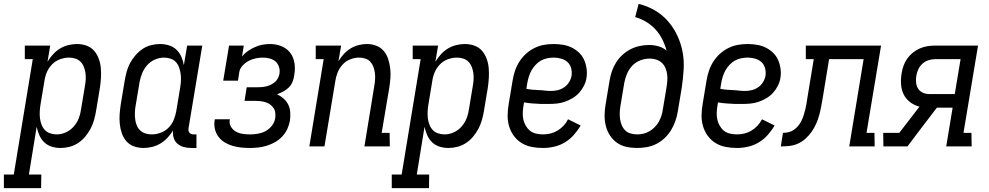

<svg xmlns="http://www.w3.org/2000/svg" viewBox="-82 -755 5102 990"><path d="M-62 215V145H-11L87 -450H46V-520H177L163 -437Q176 -458 192 -475.5Q208 -493 228 -505Q248 -517 270.5 -522.5Q293 -528 315 -528Q341 -528 364.5 -519.5Q388 -511 403.5 -493Q419 -475 427.5 -451.5Q436 -428 438 -403Q440 -378 438.5 -352.5Q437 -327 433 -301L413 -181Q409 -158 402.5 -135Q396 -112 384.5 -90.5Q373 -69 357 -50Q341 -31 320.5 -17.5Q300 -4 276.5 2Q253 8 230 8Q206 8 184 1Q162 -6 146 -21.5Q130 -37 121 -57.5Q112 -78 107 -101L67 145H131L130 215ZM211 -62Q234 -62 257.5 -72.5Q281 -83 298 -102.5Q315 -122 324 -145Q333 -168 336 -192L356 -312Q359 -329 360 -346Q361 -363 358.5 -379.5Q356 -396 350 -411Q344 -426 333 -437Q322 -448 306.5 -453Q291 -458 274 -458Q251 -458 227.5 -449.5Q204 -441 186.5 -423Q169 -405 159.5 -382.5Q150 -360 147 -337L127 -217Q124 -199 123 -181Q122 -163 124 -146Q126 -129 132 -113Q138 -97 149 -85Q160 -73 176.5 -67.5Q193 -62 211 -62Z M658 8Q632 8 608.5 -0.5Q585 -9 569.5 -27Q554 -45 546 -68.5Q538 -92 535.5 -117Q533 -142 535 -167.5Q537 -193 541 -219L561 -339Q565 -362 571 -385Q577 -408 588.5 -429.5Q600 -451 616.5 -470Q633 -489 653 -502.5Q673 -516 696.5 -522Q720 -528 743 -528Q767 -528 789.5 -521Q812 -514 828 -498.5Q844 -483 853 -462.5Q862 -442 866 -419L883 -520H961L890 -93Q889 -87 890 -81Q891 -75 895 -70.5Q899 -66 904.5 -64Q910 -62 916 -62H931V8H904Q884 8 865.5 3Q847 -2 833 -14Q819 -26 813.5 -44.5Q808 -63 810 -83Q799 -63 782 -45Q765 -27 745 -15Q725 -3 702.5 2.5Q680 8 658 8ZM700 -62Q723 -62 746.5 -70.5Q770 -79 787.5 -97Q805 -115 814 -137.5Q823 -160 827 -183L847 -303Q850 -321 851 -339Q852 -357 849.5 -374Q847 -391 841.5 -407Q836 -423 825 -435Q814 -447 797.5 -452.5Q781 -458 763 -458Q740 -458 716 -447.5Q692 -437 675.5 -417.5Q659 -398 650 -375Q641 -352 637 -328L617 -208Q614 -191 613.5 -174Q613 -157 615 -140.5Q617 -124 623 -109Q629 -94 640.5 -83Q652 -72 667.5 -67Q683 -62 700 -62Z M1206 8Q1183 8 1160 5.5Q1137 3 1115.5 -3.5Q1094 -10 1075.5 -21.5Q1057 -33 1044 -50.5Q1031 -68 1026 -90Q1021 -112 1025 -136L1026 -140H1103V-138Q1099 -118 1108.5 -102Q1118 -86 1133.5 -77Q1149 -68 1168 -65Q1187 -62 1206 -62Q1220 -62 1233.5 -63.5Q1247 -65 1261 -68.5Q1275 -72 1287.5 -79Q1300 -86 1310.5 -96Q1321 -106 1328 -119Q1335 -132 1337 -145Q1339 -159 1337.5 -173Q1336 -187 1328.5 -198Q1321 -209 1310.5 -216.5Q1300 -224 1287 -228Q1274 -232 1260.5 -233.5Q1247 -235 1233 -235H1179L1190 -305H1244Q1256 -305 1268 -306Q1280 -307 1292 -310Q1304 -313 1315 -318.5Q1326 -324 1335.5 -332Q1345 -340 1351 -351.5Q1357 -363 1359 -375Q1362 -393 1356.5 -410Q1351 -427 1338.5 -438Q1326 -449 1308.5 -453.5Q1291 -458 1273 -458Q1255 -458 1236 -454Q1217 -450 1200 -441Q1183 -432 1169 -417Q1155 -402 1152 -384L1145 -339H1069L1099 -520H1175L1166 -464Q1179 -480 1196.5 -492Q1214 -504 1233 -512.5Q1252 -521 1271.5 -524.5Q1291 -528 1311 -528Q1342 -528 1370 -516.5Q1398 -505 1415 -482Q1432 -459 1436.5 -428.5Q1441 -398 1435 -367Q1433 -350 1426.5 -333.5Q1420 -317 1407.5 -304.5Q1395 -292 1379 -283.5Q1363 -275 1347 -269Q1365 -260 1380 -247Q1395 -234 1404 -216Q1413 -198 1414.5 -176.5Q1416 -155 1413 -133Q1409 -111 1399.5 -90Q1390 -69 1373.5 -51.5Q1357 -34 1337 -22.5Q1317 -11 1294.5 -4Q1272 3 1250 5.5Q1228 8 1206 8Z M1513 0 1587 -450H1546V-520H1677L1663 -439Q1675 -459 1690.5 -476Q1706 -493 1725.5 -505Q1745 -517 1767 -522.5Q1789 -528 1810 -528Q1836 -528 1859 -519Q1882 -510 1897 -492Q1912 -474 1919.5 -450.5Q1927 -427 1930 -402.5Q1933 -378 1931 -352Q1929 -326 1925 -301L1886 -70H1927L1928 0H1797L1848 -312Q1851 -329 1852 -346Q1853 -363 1851 -379Q1849 -395 1843.5 -410Q1838 -425 1827.5 -436.5Q1817 -448 1801.5 -453Q1786 -458 1769 -458Q1747 -458 1724 -449Q1701 -440 1684.5 -422Q1668 -404 1659 -381.5Q1650 -359 1647 -337L1591 0Z M1938 215V145H1989L2087 -450H2046V-520H2177L2163 -437Q2176 -458 2192 -475.5Q2208 -493 2228 -505Q2248 -517 2270.5 -522.5Q2293 -528 2315 -528Q2341 -528 2364.5 -519.5Q2388 -511 2403.5 -493Q2419 -475 2427.5 -451.5Q2436 -428 2438 -403Q2440 -378 2438.5 -352.5Q2437 -327 2433 -301L2413 -181Q2409 -158 2402.5 -135Q2396 -112 2384.5 -90.5Q2373 -69 2357 -50Q2341 -31 2320.5 -17.5Q2300 -4 2276.5 2Q2253 8 2230 8Q2206 8 2184 1Q2162 -6 2146 -21.5Q2130 -37 2121 -57.5Q2112 -78 2107 -101L2067 145H2131L2130 215ZM2211 -62Q2234 -62 2257.5 -72.5Q2281 -83 2298 -102.5Q2315 -122 2324 -145Q2333 -168 2336 -192L2356 -312Q2359 -329 2360 -346Q2361 -363 2358.5 -379.5Q2356 -396 2350 -411Q2344 -426 2333 -437Q2322 -448 2306.5 -453Q2291 -458 2274 -458Q2251 -458 2227.5 -449.5Q2204 -441 2186.5 -423Q2169 -405 2159.5 -382.5Q2150 -360 2147 -337L2127 -217Q2124 -199 2123 -181Q2122 -163 2124 -146Q2126 -129 2132 -113Q2138 -97 2149 -85Q2160 -73 2176.5 -67.5Q2193 -62 2211 -62Z M2718 8Q2688 8 2659.5 2.5Q2631 -3 2607.5 -17.5Q2584 -32 2567.5 -54.5Q2551 -77 2543 -104Q2535 -131 2535.5 -160.5Q2536 -190 2541 -219L2561 -339Q2565 -364 2573 -388.5Q2581 -413 2595 -435.5Q2609 -458 2629 -476.5Q2649 -495 2673 -507Q2697 -519 2722 -523.5Q2747 -528 2772 -528Q2797 -528 2821 -524Q2845 -520 2865.5 -510Q2886 -500 2903 -484Q2920 -468 2929.5 -447Q2939 -426 2942.5 -402Q2946 -378 2942 -353Q2939 -333 2929 -313Q2919 -293 2904 -276.5Q2889 -260 2869.5 -248.5Q2850 -237 2829.5 -230Q2809 -223 2788 -221Q2767 -219 2746 -219H2709Q2687 -220 2665 -221.5Q2643 -223 2620 -227L2617 -208Q2614 -190 2613.5 -172Q2613 -154 2617 -137Q2621 -120 2630 -105Q2639 -90 2652 -80Q2665 -70 2682.5 -66Q2700 -62 2718 -62Q2737 -62 2756 -66.5Q2775 -71 2792.5 -81.5Q2810 -92 2824 -107Q2838 -122 2847 -140L2912 -108Q2897 -82 2876.5 -59Q2856 -36 2830 -20.5Q2804 -5 2775 1.5Q2746 8 2718 8ZM2759 -286Q2776 -286 2793.5 -290Q2811 -294 2826.5 -304.5Q2842 -315 2852 -331Q2862 -347 2865 -364Q2868 -384 2863 -403Q2858 -422 2844.5 -434.5Q2831 -447 2812 -452.5Q2793 -458 2773 -458Q2757 -458 2739.5 -454.5Q2722 -451 2707 -442.5Q2692 -434 2679.5 -420.5Q2667 -407 2658.5 -392Q2650 -377 2645 -360.5Q2640 -344 2637 -328L2632 -297Q2647 -294 2663 -292.5Q2679 -291 2695.5 -290.5Q2712 -290 2727.5 -288Q2743 -286 2759 -286Z M3203 8Q3174 8 3147 2Q3120 -4 3098.5 -19.5Q3077 -35 3062.5 -57.5Q3048 -80 3041.5 -107Q3035 -134 3035.5 -162.5Q3036 -191 3041 -219L3061 -339Q3065 -363 3073 -387Q3081 -411 3094.5 -432.5Q3108 -454 3127.5 -472Q3147 -490 3170 -501.5Q3193 -513 3217 -518Q3241 -523 3265 -523Q3290 -523 3314 -516Q3338 -509 3355 -494Q3347 -524 3333 -552Q3319 -580 3298 -603Q3277 -626 3250.5 -642Q3224 -658 3193 -667L3211 -735Q3256 -724 3294.5 -701.5Q3333 -679 3362 -646Q3391 -613 3410 -572.5Q3429 -532 3437.5 -487.5Q3446 -443 3443 -395.5Q3440 -348 3433 -301L3413 -181Q3409 -156 3400.5 -131.5Q3392 -107 3378.5 -84.5Q3365 -62 3345.5 -43.5Q3326 -25 3302.5 -13Q3279 -1 3253.5 3.5Q3228 8 3203 8ZM3204 -62Q3221 -62 3237 -66Q3253 -70 3268 -79Q3283 -88 3295.5 -101Q3308 -114 3316 -129Q3324 -144 3329 -160Q3334 -176 3336 -192L3355 -306Q3358 -324 3359 -341Q3360 -358 3357.5 -375Q3355 -392 3348 -407Q3341 -422 3329 -432.5Q3317 -443 3301 -448Q3285 -453 3268 -453Q3244 -453 3220 -444Q3196 -435 3178.5 -416.5Q3161 -398 3151 -374.5Q3141 -351 3137 -328L3117 -208Q3114 -191 3113.5 -173.5Q3113 -156 3115.5 -139.5Q3118 -123 3124.5 -108Q3131 -93 3142.5 -82Q3154 -71 3170.5 -66.5Q3187 -62 3204 -62Z M3718 8Q3688 8 3659.5 2.5Q3631 -3 3607.5 -17.5Q3584 -32 3567.5 -54.5Q3551 -77 3543 -104Q3535 -131 3535.5 -160.5Q3536 -190 3541 -219L3561 -339Q3565 -364 3573 -388.5Q3581 -413 3595 -435.5Q3609 -458 3629 -476.5Q3649 -495 3673 -507Q3697 -519 3722 -523.5Q3747 -528 3772 -528Q3797 -528 3821 -524Q3845 -520 3865.5 -510Q3886 -500 3903 -484Q3920 -468 3929.5 -447Q3939 -426 3942.5 -402Q3946 -378 3942 -353Q3939 -333 3929 -313Q3919 -293 3904 -276.5Q3889 -260 3869.5 -248.5Q3850 -237 3829.5 -230Q3809 -223 3788 -221Q3767 -219 3746 -219H3709Q3687 -220 3665 -221.5Q3643 -223 3620 -227L3617 -208Q3614 -190 3613.5 -172Q3613 -154 3617 -137Q3621 -120 3630 -105Q3639 -90 3652 -80Q3665 -70 3682.5 -66Q3700 -62 3718 -62Q3737 -62 3756 -66.5Q3775 -71 3792.5 -81.5Q3810 -92 3824 -107Q3838 -122 3847 -140L3912 -108Q3897 -82 3876.5 -59Q3856 -36 3830 -20.5Q3804 -5 3775 1.5Q3746 8 3718 8ZM3759 -286Q3776 -286 3793.5 -290Q3811 -294 3826.5 -304.5Q3842 -315 3852 -331Q3862 -347 3865 -364Q3868 -384 3863 -403Q3858 -422 3844.5 -434.5Q3831 -447 3812 -452.5Q3793 -458 3773 -458Q3757 -458 3739.5 -454.5Q3722 -451 3707 -442.5Q3692 -434 3679.5 -420.5Q3667 -407 3658.5 -392Q3650 -377 3645 -360.5Q3640 -344 3637 -328L3632 -297Q3647 -294 3663 -292.5Q3679 -291 3695.5 -290.5Q3712 -290 3727.5 -288Q3743 -286 3759 -286Z M3944 0 3955 -70Q3970 -70 3984.5 -73.5Q3999 -77 4012 -86Q4025 -95 4035 -107.5Q4045 -120 4051.5 -134Q4058 -148 4062.5 -162.5Q4067 -177 4070.5 -191.5Q4074 -206 4076.5 -220.5Q4079 -235 4081 -250L4114 -450H4073V-520H4461L4386 -70H4427L4428 0H4297L4371 -450H4193L4160 -249Q4156 -227 4152 -205Q4148 -183 4142 -161Q4136 -139 4126.5 -117.5Q4117 -96 4103.5 -76.5Q4090 -57 4072 -40.5Q4054 -24 4032.5 -14.5Q4011 -5 3988.5 -2.5Q3966 0 3944 0Z M4473 0 4472 -70H4555L4659 -205Q4632 -212 4610.5 -228.5Q4589 -245 4577.5 -268.5Q4566 -292 4564 -320.5Q4562 -349 4567 -377Q4570 -397 4577 -416.5Q4584 -436 4596.5 -453.5Q4609 -471 4625.5 -484Q4642 -497 4661.5 -505.5Q4681 -514 4701 -517Q4721 -520 4741 -520H4961L4886 -70H4927L4928 0H4797L4830 -200H4749L4674 -102L4597 0ZM4710 -270H4841L4871 -450H4740Q4724 -450 4707 -445Q4690 -440 4676 -428Q4662 -416 4654 -399.5Q4646 -383 4643 -366Q4640 -348 4641.5 -330Q4643 -312 4652 -298Q4661 -284 4676.5 -277Q4692 -270 4710 -270Z"/></svg>

Font: Iosevka Curly Slab
Style: Italic
Weight: 400
Italic angle: -9°
Monospace: yes
Designer: Belleve Invis
Foundry: Belleve Invis
Version: Version 22.1.2; ttfautohint (v1.8.4)